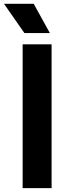

<svg xmlns="http://www.w3.org/2000/svg" viewBox="-54 -968 347 988"><path d="M62.5 0V-740H211.5V0ZM71.5 -798 -33.5 -948.5H119.5L202.5 -798Z"/></svg>

Font: Encode Sans Semi Condensed
Style: Bold
Weight: 700
Width: 4
Designer: Multiple Designers
Foundry: Impallari Type
Version: Version 3.000; ttfautohint (v1.8.3) -l 8 -r 50 -G 200 -x 14 